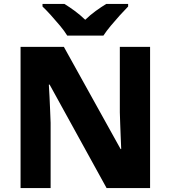

<svg xmlns="http://www.w3.org/2000/svg" viewBox="-20 -951 863 971"><path d="M739 0H519L231 -523H227Q229 -494 230.5 -460.5Q232 -427 233.5 -393.5Q235 -360 236 -330V0H84V-714H303L590 -197H593Q592 -225 590.5 -257.5Q589 -290 588 -322Q587 -354 586 -383V-714H739ZM320 -771Q306 -794 283.5 -821Q261 -848 237.5 -874Q214 -900 195 -918V-931H306Q332 -915 358.5 -895.5Q385 -876 411 -851Q437 -876 464 -895.5Q491 -915 517 -931H628V-918Q610 -900 586.5 -874Q563 -848 540.5 -821Q518 -794 503 -771Z"/></svg>

Font: Noto Sans Devanagari ExtraBold
Style: Regular
Weight: 800
Version: Version 2.003